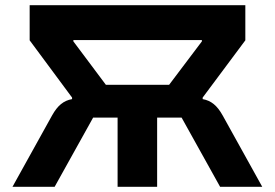

<svg xmlns="http://www.w3.org/2000/svg" viewBox="-20 -718 1056 738"><path d="M28 0 180 -274Q196 -303 214.5 -318Q233 -333 257 -337V-343L94 -563V-698H923V-563L759 -343V-337Q783 -333 801.5 -318Q820 -303 836 -274L988 0H826L678 -266H584V0H432V-266H338L190 0ZM387 -392H630L756 -559V-564H262V-559Z"/></svg>

Font: IBM Plex Sans
Style: Bold
Weight: 700
Designer: Mike Abbink, Paul van der Laan, Pieter van Rosmalen
Foundry: Bold Monday
Version: Version 3.201